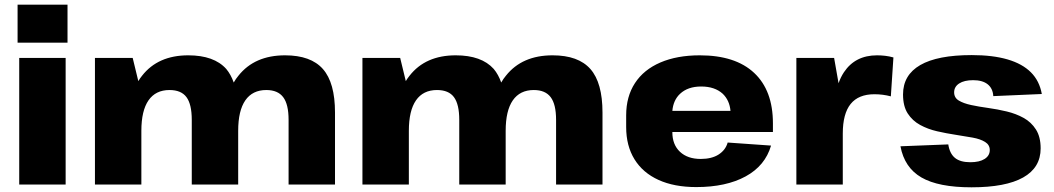

<svg xmlns="http://www.w3.org/2000/svg" viewBox="-20 -787 4494 819"><path d="M260 -540V0H62V-540ZM268 -767V-605H55V-767Z M1211 -276Q1211 -342 1188 -372.5Q1165 -403 1116 -403Q1057 -403 1026.5 -359Q996 -315 996 -229V0H798V-276Q798 -342 775.5 -372.5Q753 -403 703 -403Q644 -403 613.5 -359Q583 -315 583 -229V0H385V-540H546L570 -441Q577 -453 586 -464Q654 -551 783 -551Q893 -551 945 -493Q965 -469 977 -435Q986 -451 997 -464Q1066 -551 1196 -551Q1306 -551 1357.5 -492.5Q1409 -434 1409 -307V0H1211Z M2352 -276Q2352 -342 2329 -372.5Q2306 -403 2257 -403Q2198 -403 2167.5 -359Q2137 -315 2137 -229V0H1939V-276Q1939 -342 1916.5 -372.5Q1894 -403 1844 -403Q1785 -403 1754.5 -359Q1724 -315 1724 -229V0H1526V-540H1687L1711 -441Q1718 -453 1727 -464Q1795 -551 1924 -551Q2034 -551 2086 -493Q2106 -469 2118 -435Q2127 -451 2138 -464Q2207 -551 2337 -551Q2447 -551 2498.5 -492.5Q2550 -434 2550 -307V0H2352Z M2950 11Q2856 11 2789 -19.5Q2722 -50 2686.5 -107.5Q2651 -165 2651 -245V-295Q2651 -375 2688.5 -432.5Q2726 -490 2797 -520.5Q2868 -551 2965 -551Q3117 -551 3197 -476Q3277 -401 3277 -261V-224H2848V-223Q2848 -170 2880.5 -139.5Q2913 -109 2969 -109Q3016 -109 3045.5 -128Q3075 -147 3084 -179L3269 -166Q3244 -80 3160.5 -34.5Q3077 11 2950 11ZM2848 -314H3096Q3092 -359 3063 -387Q3029 -418 2971 -418Q2914 -418 2881 -387Q2852 -360 2848 -314Z M3377 -540H3538L3557 -432Q3566 -458 3580 -479Q3628 -551 3721 -551Q3738 -551 3755.5 -549Q3773 -547 3791 -542L3780 -376Q3746 -385 3710 -385Q3642 -385 3608.5 -343.5Q3575 -302 3575 -217V0H3377Z M4124 12Q3983 12 3910.5 -30Q3838 -72 3821 -163L4025 -171Q4031 -132 4053.5 -113.5Q4076 -95 4119 -95Q4158 -95 4180 -109Q4202 -123 4202 -147Q4202 -169 4182 -181.5Q4162 -194 4129 -200Q4096 -206 4056.5 -212Q4017 -218 3977.5 -227Q3938 -236 3905 -254Q3872 -272 3852 -303Q3832 -334 3832 -384Q3832 -467 3905.5 -509.5Q3979 -552 4125 -552Q4215 -552 4278 -533.5Q4341 -515 4377.5 -478.5Q4414 -442 4424 -386L4217 -377Q4215 -410 4193 -427.5Q4171 -445 4131 -445Q4093 -445 4071.5 -431Q4050 -417 4050 -393Q4050 -370 4070 -358Q4090 -346 4122.5 -339Q4155 -332 4195 -326.5Q4235 -321 4274.5 -311.5Q4314 -302 4346.5 -284Q4379 -266 4399 -234.5Q4419 -203 4419 -154Q4419 -72 4344.5 -30Q4270 12 4124 12Z"/></svg>

Font: Pathway Extreme 8pt Thin 12pt ExtraBold
Style: Regular
Weight: 800
Version: Version 1.001;gftools[0.9.26]